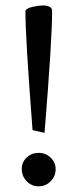

<svg xmlns="http://www.w3.org/2000/svg" viewBox="-20 -651 277 689"><path d="M140.1 -177.7V-174.3L96.7 -184.1V-185.5Q70.8 -521.5 71.3 -610.4V-611.8Q74.2 -621.1 95.9 -626.2Q117.7 -631.3 135.3 -631.3Q147.5 -631.3 157.2 -627Q167 -622.6 167 -611.8Q167 -507.3 140.1 -177.7ZM179.7 -43.9Q179.7 -18.1 161.6 -0.2Q143.6 17.6 118.4 17.6Q93.3 17.6 75.7 -0.7Q58.1 -19 58.1 -44.9Q58.1 -69.3 75.9 -85.9Q93.8 -102.5 118.7 -102.5Q143.6 -102.5 161.6 -85.4Q179.7 -68.4 179.7 -43.9Z"/></svg>

Font: Neuton
Style: Regular
Weight: 400
Designer: Brian M Zick
Version: Version 1.3